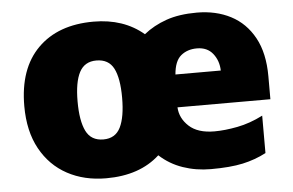

<svg xmlns="http://www.w3.org/2000/svg" viewBox="-45 -626 1070 700"><g transform="rotate(-5 490.0 -276.5)"><path d="M698 -563Q768 -563 822 -535Q876 -507 907 -450.5Q938 -394 938 -309V-225H598Q600 -185 632 -155.5Q664 -126 725 -126Q763 -126 809.5 -135Q856 -144 903 -168V-31Q863 -10 817 0Q771 10 700 10Q646 10 598 -6.5Q550 -23 513 -57Q440 10 317 10Q237 10 175 -23.5Q113 -57 77.5 -121.5Q42 -186 42 -278Q42 -415 116 -489Q190 -563 320 -563Q430 -563 503 -501Q539 -530 586 -546.5Q633 -563 698 -563ZM687 -433Q652 -433 628.5 -413.5Q605 -394 601 -345H767Q766 -381 745.5 -407Q725 -433 687 -433ZM318 -421Q275 -421 256 -385Q237 -349 237 -278Q237 -207 255.5 -169.5Q274 -132 319 -132Q363 -132 381.5 -169.5Q400 -207 400 -278Q400 -349 381.5 -385Q363 -421 318 -421Z"/></g></svg>

Font: Noto Sans Khmer UI Black
Style: Regular
Weight: 900
Designer: Danh Hong and the Monotype Design Team
Foundry: Monotype Imaging Inc.
Version: Version 2.002; ttfautohint (v1.8.4.7-5d5b)